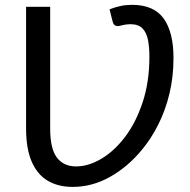

<svg xmlns="http://www.w3.org/2000/svg" viewBox="-20 -744 766 773"><path d="M272 8.5Q214 8.5 172 -16.5Q130 -41.5 107.5 -93.5Q85 -145.5 85 -226.5V-716.5H182V-226.5Q182 -144.5 209.5 -109Q236.5 -74 286.5 -74Q336 -74 388 -104.8Q440 -135.5 483.8 -193.2Q527.5 -251 554.5 -332.8Q581.5 -414.5 581.5 -516.5Q581.5 -554 575.8 -583.2Q570 -612.5 553.8 -629.5Q537.5 -646.5 506 -646.5Q486 -646.5 464.5 -640.5Q459.5 -639 454 -639Q438 -639 433.5 -657L421 -706.5Q444.5 -715.5 466 -720Q487.5 -724.5 512 -724.5Q599 -724.5 639 -669.5Q678.5 -614 678.5 -511Q678.5 -434.5 662.2 -367Q646 -299.5 617.2 -242.5Q588.5 -185.5 551 -140.5Q495 -72.5 423.2 -32Q351.5 8.5 272 8.5Z"/></svg>

Font: Verano Sans
Style: Regular
Weight: 400
Designer: Lukasz Dziedzic with Adam Twardoch and Botio Nikoltchev
Foundry: tyPoland Lukasz Dziedzic
Version: Version 3.001;December 28, 2019;FontCreator 12.0.0.2547 64-b